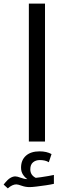

<svg xmlns="http://www.w3.org/2000/svg" viewBox="-59 -780 368 1058"><path d="M100 -760H189V0H100ZM238 233Q221 237 194 241Q167 245 142 248Q117 251 104 251Q82 251 62 244Q40 236 31 236Q9 236 -16 258L-39 237Q-16 208 -3 201Q12 192 25 192Q36 192 54 199Q75 207 92 207Q78 198 67.5 182Q57 166 57 144Q57 102 84 78Q111 54 159 54Q198 54 225 69L210 114Q191 102 160 102Q138 102 123 114.5Q108 127 108 153Q108 185 138 200Q146 199 166 196.5Q186 194 207 190Q228 186 238 184Z"/></svg>

Font: Noto Kufi Arabic
Style: Regular
Weight: 400
Designer: Monotype Design Team, David Williams, Khaled Hosny
Foundry: Google LLC
Version: Version 2.109; ttfautohint (v1.8.4.7-5d5b)